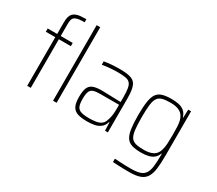

<svg xmlns="http://www.w3.org/2000/svg" viewBox="-161 -1088 1847 1635"><g transform="rotate(30 762.0 -270.5)"><path d="M120 0V-478H27V-510H120V-625Q120 -657 126 -678Q132 -699 144.5 -712Q157 -725 176 -732Q195 -739 219 -741Q243 -743 273 -743V-713Q238 -713 215.5 -709.5Q193 -706 179.5 -697.5Q166 -689 160.5 -673Q155 -657 155 -631V-510H273V-478H155V0ZM374 0V-743H409V0Z M713 8Q657 8 620.5 -3Q584 -14 566.5 -45.5Q549 -77 549 -138Q549 -194 561 -225.5Q573 -257 603 -270Q633 -283 687 -283Q700 -283 722 -282.5Q744 -282 772 -281Q800 -280 827.5 -279.5Q855 -279 878 -278V-324Q878 -380 872 -412.5Q866 -445 850 -461Q834 -477 803.5 -481.5Q773 -486 724 -486Q704 -486 677 -484Q650 -482 624.5 -479.5Q599 -477 580 -473V-506Q611 -512 651 -515Q691 -518 736 -518Q780 -518 811 -513Q842 -508 862 -496Q882 -484 893 -462.5Q904 -441 908.5 -408.5Q913 -376 913 -330V0H885L882 -81H878Q867 -43 841 -23.5Q815 -4 782 2Q749 8 713 8ZM713 -24Q747 -24 775.5 -28Q804 -32 825.5 -45Q847 -58 857 -84Q869 -114 873.5 -143Q878 -172 878 -210V-251H696Q652 -251 627.5 -243Q603 -235 593.5 -211Q584 -187 584 -138Q584 -92 594.5 -67.5Q605 -43 633 -33.5Q661 -24 713 -24Z M1239 202Q1210 202 1180.5 201.5Q1151 201 1124.5 199.5Q1098 198 1077 197V164Q1102 165 1129 167Q1156 169 1183 169.5Q1210 170 1235 170Q1291 170 1324 159.5Q1357 149 1374 123Q1391 97 1396.5 52Q1402 7 1402 -61V-72H1398Q1388 -43 1367.5 -25.5Q1347 -8 1316 0Q1285 8 1242 8Q1186 8 1150.5 -3.5Q1115 -15 1096.5 -44Q1078 -73 1070.5 -124.5Q1063 -176 1063 -255Q1063 -335 1070.5 -386.5Q1078 -438 1096.5 -466.5Q1115 -495 1150.5 -506.5Q1186 -518 1242 -518Q1280 -518 1312 -511.5Q1344 -505 1367.5 -486Q1391 -467 1402 -430H1406L1409 -510H1437V-76Q1437 3 1430 56.5Q1423 110 1402.5 142Q1382 174 1343 188Q1304 202 1239 202ZM1251 -24Q1309 -24 1343 -43Q1377 -62 1389 -105Q1398 -135 1400 -171Q1402 -207 1402 -255Q1402 -304 1400.5 -338Q1399 -372 1392 -398Q1378 -446 1343.5 -466Q1309 -486 1251 -486Q1201 -486 1171 -478Q1141 -470 1125 -446.5Q1109 -423 1103.5 -377Q1098 -331 1098 -255Q1098 -178 1104 -132Q1110 -86 1125.5 -63Q1141 -40 1171.5 -32Q1202 -24 1251 -24Z"/></g></svg>

Font: Saira SemiCondensed Thin
Style: Regular
Weight: 250
Width: 4
Designer: Hector Gatti with collaboration of the Omnibus-Type team
Foundry: Omnibus-Type
Version: Version 1.101